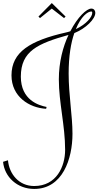

<svg xmlns="http://www.w3.org/2000/svg" viewBox="-20 -839 642 1253"><path d="M576 -783C545 -783 486 -727 439 -635C429 -632 420 -629 410 -627C177 -574 55 -500 55 -347C55 -208 171 -135 281 -129L284 -141C233 -151 116 -186 116 -339C116 -506 227 -555 427 -611C391 -534 364 -434 364 -321C364 -169 405 -20 405 139C405 247 349 375 203 375C103 375 40 296 32 207L0 217C9 316 93 394 203 394C389 394 453 197 453 34C453 -84 428 -219 428 -359C428 -473 443 -560 465 -623C540 -653 602 -715 602 -755C602 -769 594 -783 576 -783ZM576 -764C582 -764 582 -759 582 -755C582 -729 544 -681 475 -649C508 -730 551 -764 576 -764ZM408 -731 318 -819 231 -731 241 -721 318 -783 398 -721Z"/></svg>

Font: Clicker Script
Style: Regular
Weight: 400
Designer: Astigmatic (AOETI)
Foundry: Astigmatic (AOETI)
Version: Version 1.000